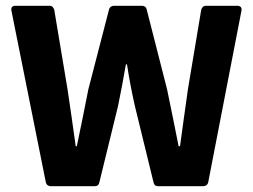

<svg xmlns="http://www.w3.org/2000/svg" viewBox="-20 -645 875 665"><path d="M19.5 -608.4 138.7 -13.7C140.6 -4.9 147.5 0 156.2 0H307.6C316.4 0 322.3 -3.9 324.2 -13.7L388.7 -277.3C398.4 -325.2 408.2 -375 416 -421.9H419.9C426.8 -375 436.5 -325.2 447.3 -277.3L511.7 -13.7C513.7 -3.9 519.5 0 528.3 0H683.6C692.4 0 699.2 -4.9 701.2 -13.7L816.4 -608.4C818.4 -619.1 812.5 -625 801.8 -625H693.4C684.6 -625 678.7 -619.1 676.8 -610.4L630.9 -335.9C622.1 -271.5 612.3 -205.1 603.5 -138.7H598.6C585 -205.1 572.3 -272.5 558.6 -335.9L488.3 -611.3C486.3 -621.1 479.5 -625 470.7 -625H375C366.2 -625 359.4 -620.1 357.4 -611.3L286.1 -335.9C273.4 -270.5 259.8 -204.1 246.1 -138.7H242.2C233.4 -204.1 223.6 -269.5 213.9 -335.9L168 -610.4C166 -619.1 160.2 -625 151.4 -625H33.2C22.5 -625 17.6 -619.1 19.5 -608.4Z"/></svg>

Font: Ed Sans Neue
Style: Bold
Weight: 700
Designer: Stephen Hutchings
Version: Version 1.004;PS 001.004;hotconv 1.0.88;makeotf.lib2.5.64775